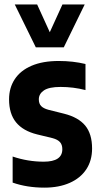

<svg xmlns="http://www.w3.org/2000/svg" viewBox="-20 -828 447 858"><path d="M36.5 -12V-128.5Q104.5 -105.5 175.5 -105.5Q258.5 -105.5 258.5 -161Q258.5 -181.5 248 -193Q237.5 -204.5 215.5 -210.5L145.5 -227.5Q83 -243 51.8 -281.2Q20.5 -319.5 20.5 -384Q20.5 -435.5 46 -474.2Q71.5 -513 121.2 -534.2Q171 -555.5 242.5 -555.5Q306.5 -555.5 362 -542V-425.5Q308 -439.5 250.5 -439.5Q199 -439.5 176.2 -424Q153.5 -408.5 153.5 -384Q153.5 -365 163.8 -354.2Q174 -343.5 196 -337.5L266 -320Q330 -304 360.8 -266.8Q391.5 -229.5 391.5 -164.5Q391.5 -110.5 365.5 -71.2Q339.5 -32 291.5 -10.8Q243.5 10.5 178.5 10.5Q100.5 10.5 36.5 -12ZM259 -808H358.5L265 -616.5H140L46 -808H146L202.5 -684Z"/></svg>

Font: Encode Sans Condensed
Style: Bold
Weight: 700
Width: 3
Designer: Multiple Designers
Foundry: Impallari Type
Version: Version 2.000